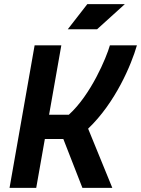

<svg xmlns="http://www.w3.org/2000/svg" viewBox="-20 -914 686 934"><path d="M26.4 0H156.2L198.2 -237.8H288.1L380.9 0H526.4L408.7 -288.1C541.5 -414.6 619.1 -599.6 646 -693.4H514.6C497.6 -633.8 422.4 -453.1 314.9 -356H218.8L278.3 -693.4H148.4ZM309.6 -771.5H452.1L587.4 -894H404.8Z"/></svg>

Font: Cascadia Code NF
Style: Bold Italic
Weight: 700
Italic angle: -10°
Monospace: yes
Designer: Aaron Bell
Foundry: Saja Typeworks
Version: Version 2404.023